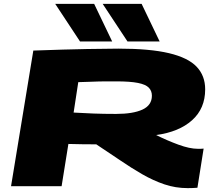

<svg xmlns="http://www.w3.org/2000/svg" viewBox="-20 -961 1116 991"><path d="M37 0 152 -700Q318 -706 429.5 -708Q541 -710 591 -710Q754 -710 852.5 -686.5Q951 -663 995 -616.5Q1039 -570 1039 -500Q1039 -401 971.5 -340.5Q904 -280 786 -264Q842 -236 900.5 -214.5Q959 -193 1001 -193Q1007 -193 1016.5 -193Q1026 -193 1031 -194L999 8Q993 9 974.5 9.5Q956 10 949 10Q886 10 828.5 -9.5Q771 -29 714.5 -61.5Q658 -94 599.5 -134Q541 -174 477 -216Q404 -216 333 -218L298 0ZM579 -373Q667 -373 715.5 -395.5Q764 -418 764 -467Q764 -492 748 -508.5Q732 -525 692 -533Q652 -541 580 -541Q551 -541 530.5 -541Q510 -541 491 -540.5Q472 -540 447.5 -539Q423 -538 384 -537L360 -380Q410 -377 462.5 -375Q515 -373 579 -373ZM393 -747 265 -941H466L559 -747ZM638 -747 510 -941H711L804 -747Z"/></svg>

Font: Georama ExtraExtended ExtraBold
Style: Italic
Weight: 800
Width: 8
Italic angle: -9°
Designer: Jean-Baptiste Levee
Foundry: Production Type
Version: Version 1.000